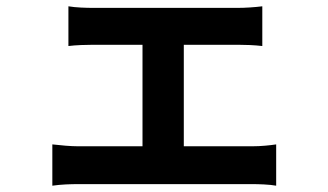

<svg xmlns="http://www.w3.org/2000/svg" viewBox="-20 -562 1040 609"><path d="M780 -98H563V-420H734C757 -420 787 -419 812 -416V-542C788 -539 758 -537 734 -537H276C253 -537 220 -538 197 -542V-416C220 -419 255 -420 276 -420H432V-98H228C203 -98 173 -101 146 -104V27C173 23 204 22 228 22H780C799 22 835 23 856 27V-104C836 -101 808 -98 780 -98Z"/></svg>

Font: Spoqa Han Sans Neo Bold
Style: Bold
Weight: 700
Designer: [Spoqa Han Sans Neo] Dong-huui Kim  Younghwa Kang  Yujin Lee  [Noto Sans] Ryoko NISHIZUKA  (kana & ideographs); Paul D. 
Foundry: Spoqa (http://www.spoqa-han-sans.com)
Version: Version 1.100;hotconv 1.0.109;makeotfexe 2.5.65596